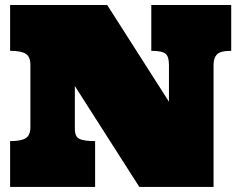

<svg xmlns="http://www.w3.org/2000/svg" viewBox="-20 -739 944 759"><path d="M894 -719.2V-538.1Q851.1 -538.1 837.6 -523.9Q824.2 -509.8 824.2 -482.9V0H530.8L275.9 -398.9V-230Q275.9 -198.2 294.4 -189.7Q313 -181.2 356 -181.2V0H20V-181.2Q63 -181.2 81.5 -192.6Q100.1 -204.1 100.1 -235.8V-482.9Q100.1 -515.1 81.5 -526.6Q63 -538.1 20 -538.1V-719.2H403.8L647.9 -336.9V-482.9Q647.9 -515.1 634.5 -526.6Q621.1 -538.1 578.1 -538.1V-719.2Z"/></svg>

Font: Ultra
Style: Regular
Weight: 400
Designer: Astigmatic (AOETI)
Foundry: Astigmatic (AOETI)
Version: Version 1.001